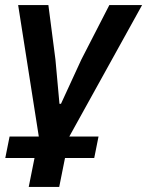

<svg xmlns="http://www.w3.org/2000/svg" viewBox="-20 -542 584 762"><path d="M18 0H134L52 -522H172L200 -306L216 -130H222L303 -306L414 -522H544L255 0H371L354 85H238L215 200H94L117 85H1Z"/></svg>

Font: IBM Plex Sans SmBld
Style: Italic
Weight: 600
Italic angle: -11°
Designer: Mike Abbink, Paul van der Laan, Pieter van Rosmalen
Foundry: Bold Monday
Version: Version 3.005